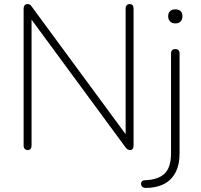

<svg xmlns="http://www.w3.org/2000/svg" viewBox="-20 -731 987 943"><path d="M116 6Q107 6 101.5 0Q96 -6 96 -16V-688Q96 -699 101 -705Q106 -711 114 -711Q123 -711 127.5 -708Q132 -705 137 -697L619 -42H597V-689Q597 -700 602.5 -705.5Q608 -711 617 -711Q626 -711 631 -705.5Q636 -700 636 -689V-17Q636 -6 631.5 0Q627 6 619 6Q612 6 606.5 2.5Q601 -1 596 -8L114 -663H135V-16Q135 -6 130 0Q125 6 116 6ZM696 192Q687 192 681.5 188.5Q676 185 674 179Q672 173 673 167.5Q674 162 679 158Q684 154 693 154Q757 152 788.5 121.5Q820 91 820 22V-468Q820 -479 825.5 -484.5Q831 -490 841 -490Q851 -490 856.5 -484.5Q862 -479 862 -468V21Q862 79 841.5 117Q821 155 784 173.5Q747 192 696 192ZM841 -616Q825 -616 815.5 -625.5Q806 -635 806 -651Q806 -668 815.5 -676.5Q825 -685 841 -685Q858 -685 867 -676.5Q876 -668 876 -651Q876 -635 867 -625.5Q858 -616 841 -616Z"/></svg>

Font: Nunito ExtraLight
Style: Regular
Weight: 200
Designer: Vernon Adams
Foundry: Vernon Adams
Version: Version 3.602